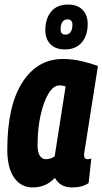

<svg xmlns="http://www.w3.org/2000/svg" viewBox="-20 -813 450 843"><path d="M297 10Q244 10 221 -32Q201 -11 177 -0.5Q153 10 124 10Q72 10 42 -33Q12 -76 12 -156Q12 -348 78 -451Q144 -554 256 -554Q298 -554 338.5 -544.5Q379 -535 410 -523Q393 -416 382 -346Q371 -276 364.5 -234Q358 -192 354.5 -171Q351 -150 350 -142.5Q349 -135 349 -133Q349 -114 365 -114Q373 -114 381 -117L369 -9Q341 10 297 10ZM220 -126 268 -433Q257 -438 241 -438Q215 -438 193.5 -403Q172 -368 158.5 -308.5Q145 -249 145 -175Q145 -144 155 -129Q165 -114 181 -114Q201 -114 220 -126ZM265 -596Q224 -596 201.5 -619Q179 -642 179 -680Q179 -731 204.5 -762Q230 -793 279 -793Q320 -793 342.5 -770Q365 -747 365 -708Q365 -657 339 -626.5Q313 -596 265 -596ZM268 -661Q282 -661 290 -672.5Q298 -684 298 -704Q298 -728 276 -728Q262 -728 254 -716.5Q246 -705 246 -684Q246 -661 268 -661Z"/></svg>

Font: Georama Condensed
Style: Bold Italic
Weight: 700
Width: 3
Italic angle: -9°
Designer: Jean-Baptiste Levee
Foundry: Production Type
Version: Version 1.000